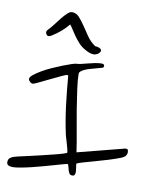

<svg xmlns="http://www.w3.org/2000/svg" viewBox="-81 -762 680 832"><g transform="rotate(10 259.5 -346.0)"><path d="M512 -143Q512 -124 489 -115Q466 -106 435.5 -96.5Q405 -87 377 -79.5Q349 -72 327.5 -65.5Q306 -59 301 -56Q301 -54 301 -51Q301 -48 302 -45L305 -21Q305 -12 302.5 -7Q300 -2 292 -2Q283 -2 279.5 -7.5Q276 -13 273.5 -20.5Q271 -28 269.5 -36Q268 -44 264 -48Q262 -48 248 -44Q234 -40 212.5 -34Q191 -28 164.5 -20.5Q138 -13 113 -7Q88 -1 66 3Q44 7 32 7Q5 7 5 -10Q5 -23 12.5 -29Q20 -35 30 -38Q32 -39 49.5 -43Q67 -47 92 -52.5Q117 -58 145.5 -65Q174 -72 198.5 -78Q223 -84 238.5 -89Q254 -94 254 -96Q254 -102 249.5 -118Q245 -134 241 -148L235 -168Q221 -232 213 -297Q205 -362 200 -425Q198 -427 195 -427Q190 -427 169 -417Q148 -407 124 -395.5Q100 -384 79.5 -374Q59 -364 55 -364Q48 -364 41.5 -370Q35 -376 35 -382Q35 -390 48 -400.5Q61 -411 80.5 -422.5Q100 -434 123.5 -444.5Q147 -455 168.5 -463.5Q190 -472 205.5 -477Q221 -482 226 -482Q234 -482 247 -485Q260 -488 275 -492Q290 -496 305.5 -499Q321 -502 333 -502Q346 -502 346 -493Q346 -488 342 -485L313 -477Q302 -474 289.5 -470.5Q277 -467 266.5 -462.5Q256 -458 249.5 -452.5Q243 -447 243 -441Q243 -416 248.5 -375.5Q254 -335 261.5 -288.5Q269 -242 278 -194Q287 -146 293 -104L472 -150Q478 -151 484 -153Q489 -155 494 -156Q499 -157 503 -157Q512 -157 512 -143ZM311 -541Q309 -540 303.5 -537.5Q298 -535 293 -535Q282 -535 272 -539Q262 -543 254 -548Q237 -557 224.5 -570.5Q212 -584 202 -598Q192 -612 184 -625Q176 -638 170 -645Q156 -628 139 -613Q122 -598 98 -583Q90 -579 87 -579Q80 -579 76.5 -584.5Q73 -590 73 -594Q73 -600 78 -605Q90 -617 102 -633Q114 -649 126 -664Q138 -679 149 -689Q160 -699 169 -699Q187 -699 200.5 -684.5Q214 -670 227.5 -649.5Q241 -629 256 -607.5Q271 -586 293 -571Q303 -571 312 -567Q321 -563 321 -556Q321 -551 317 -547Q313 -543 311 -541Z"/></g></svg>

Font: Reenie Beanie
Style: Regular
Weight: 500
Designer: James Grieshaber
Foundry: James Grieshaber
Version: Version 1.000